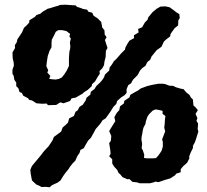

<svg xmlns="http://www.w3.org/2000/svg" viewBox="-20 -738 880 816"><path d="M184 -291 178 -298 160 -297 135 -299 116 -311 103 -314 100 -320 79 -331 73 -343 63 -347 58 -363 49 -372V-387L41 -399L38 -416L33 -424V-442L39 -459L38 -473L34 -490L33 -515L44 -534L43 -546L51 -558L54 -571L64 -586L74 -601L82 -620L93 -630L104 -642L105 -652L128 -666L135 -674L152 -680L161 -688L183 -701L192 -703L214 -710L229 -714L234 -717L258 -718L286 -716L302 -715L307 -709L323 -704L333 -700L350 -697L356 -688L372 -684L378 -671L395 -660L410 -645L413 -630L414 -622L424 -609L425 -591L433 -580L426 -568L433 -546L437 -534L430 -522L429 -496L424 -476L422 -461L415 -448L403 -436L404 -424L395 -411L384 -392L371 -380L370 -372L353 -356L337 -346L331 -340L301 -323L284 -320L278 -309L250 -299L236 -303L219 -292ZM134 46 116 29 113 14 110 -3 109 -17 116 -33 142 -64 156 -81 164 -92 173 -102 187 -117 203 -141 209 -156 224 -167 240 -179 246 -196 260 -208 269 -217 274 -235 294 -245 301 -263 310 -269 318 -284 332 -293 344 -311 348 -323 364 -336 366 -348 382 -360 389 -372 405 -387 413 -396 422 -409 426 -421 444 -438 446 -451 457 -466 464 -478 474 -487 495 -511 511 -527 513 -536 521 -551 530 -565 550 -576 549 -588 569 -600 567 -615 584 -622 596 -643 607 -654 610 -664 628 -686 646 -701 662 -710 683 -711 701 -707 719 -694 729 -686 742 -678 744 -661 738 -652 737 -630 722 -618 705 -594 703 -583 687 -571 677 -562 666 -539 646 -525 638 -515 624 -498 619 -485 606 -474 598 -458 585 -449 575 -438 565 -419 545 -399 537 -384 525 -376 518 -359V-343L509 -333L496 -325L478 -309L474 -296L462 -284L449 -263L429 -235L416 -227L406 -212L387 -190L380 -177L366 -152L355 -141L343 -121L336 -108L322 -101L318 -88L309 -75L300 -55L289 -44L278 -30L271 -19L258 -3L248 11L237 29L225 38L201 49L191 58L174 56L157 57L146 51ZM231 -403 243 -409 254 -423 263 -437 268 -447 273 -458V-472V-491L274 -506L275 -519L278 -530L279 -541L277 -557L281 -574L275 -583L278 -594L262 -606L244 -610H228L217 -603L209 -586L200 -569L199 -554V-537L191 -523L183 -500L181 -487L179 -475L177 -457L185 -439L181 -430L194 -415L189 -403L202 -401L217 -400ZM588 41H574L562 37L543 35L530 23L522 24L501 15L491 3L484 -3L478 -16L465 -30L457 -43V-61L444 -74L450 -84L449 -98L444 -130L451 -139L453 -160L444 -181L458 -204L470 -223L466 -240L476 -258L487 -270L490 -286L507 -299L508 -309L530 -324L534 -335L551 -345L566 -353L578 -362L605 -372L625 -377L652 -382H674L684 -380L699 -374L716 -373L728 -367L749 -361L760 -359L772 -345L785 -335L791 -324L800 -315L802 -290L810 -283L821 -270L811 -254L819 -236L815 -225L822 -212L820 -190L823 -179L814 -150L809 -135L800 -118V-109L791 -91L784 -73L785 -65L775 -46L759 -32L748 -19V-6L729 0L724 7L704 20L680 27L654 36L640 34L633 37L617 41ZM643 -66 653 -77 662 -90 667 -98 672 -115V-135L669 -146L678 -169L682 -180L678 -195L680 -213L681 -230L683 -245L671 -254V-267L654 -271L641 -273L629 -268L614 -253L607 -243L600 -223L598 -211L590 -196L587 -185L585 -172L582 -157L581 -146L584 -126L582 -108L587 -99L593 -81L592 -67L603 -65H615H628Z"/></svg>

Font: Winky Rough ExtraBold
Style: Italic
Weight: 800
Italic angle: -8.97852°
Designer: Simon Atzbach
Foundry: typofactur
Version: Version 1.206; ttfautohint (v1.8.4.7-5d5b)